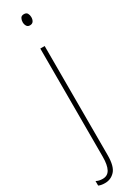

<svg xmlns="http://www.w3.org/2000/svg" viewBox="-271 -829 712 990"><g transform="rotate(-30 85.0 -334.0)"><path d="M68 -783Q68 -795 73.5 -805.5Q79 -816 94 -816Q109 -816 114.5 -806Q120 -796 120 -784Q120 -769 113.5 -759.5Q107 -750 93 -750Q80 -750 74 -760Q68 -770 68 -783ZM22 148Q9 148 -0.5 146Q-10 144 -16 141V114Q0 123 22 123Q52 123 65.5 98Q79 73 79 24V-620H105V30Q105 96 81 122Q57 148 22 148Z"/></g></svg>

Font: Noto Sans Telugu UI Condensed Thin
Style: Regular
Weight: 100
Width: 3
Designer: Jelle Bosma - Monotype Design Team
Foundry: Monotype Imaging Inc.
Version: Version 2.005; ttfautohint (v1.8.4.7-5d5b)